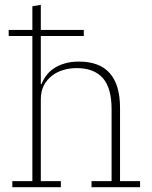

<svg xmlns="http://www.w3.org/2000/svg" viewBox="-20 -775 631 795"><path d="M31 -25H114V-626H16V-651H114V-749L149 -755V-651H327V-626H149V-427H152Q159 -445 171.5 -462Q184 -479 202.5 -491.5Q221 -504 247 -512Q273 -520 307 -520Q477 -520 477 -328V-25H560V0H359V-25H442V-323Q442 -411 405.5 -452Q369 -493 297 -493Q268 -493 241.5 -485Q215 -477 194.5 -461Q174 -445 161.5 -421Q149 -397 149 -364V-25H232V0H31Z"/></svg>

Font: IBM Plex Serif ExtLt
Style: Regular
Weight: 200
Designer: Mike Abbink, Paul van der Laan, Pieter van Rosmalen
Foundry: Bold Monday
Version: Version 3.001